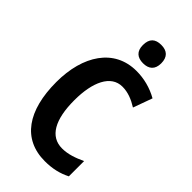

<svg xmlns="http://www.w3.org/2000/svg" viewBox="-283 -1007 1095 1095"><g transform="rotate(45 264.5 -459.5)"><path d="M322 -929C274 -929 248 -906 248 -854C248 -804 276 -781 322 -781C368 -781 396 -804 396 -854C396 -905 369 -929 322 -929ZM334 -604C379 -604 420 -587 460 -562L502 -678C447 -709 388 -724 327 -724C148 -724 48 -570 48 -356C48 -126 142 10 321 10C382 10 432 -2 479 -26V-149C431 -127 387 -111 339 -111C243 -111 194 -198 194 -355C194 -502 241 -604 334 -604Z"/></g></svg>

Font: Noto Sans Ethiopic Condensed
Style: Bold
Weight: 700
Width: 3
Designer: Monotype Design Team
Foundry: Monotype Imaging Inc.
Version: Version 2.102